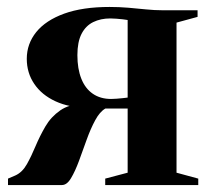

<svg xmlns="http://www.w3.org/2000/svg" viewBox="-20 -532 598 552"><path d="M3 0V-18.5L24 -27.5Q44 -36.5 57 -59.5Q70 -82.5 82.2 -111.8Q94.5 -141 110.5 -168.5Q126.5 -196 153 -214.5Q179.5 -233 221.5 -234L232 -222.5Q179 -222.5 139.5 -240.8Q100 -259 78.5 -290.8Q57 -322.5 57 -363Q57 -406 84.2 -439.8Q111.5 -473.5 164.5 -492.8Q217.5 -512 295 -512Q322.5 -512 348.8 -509.8Q375 -507.5 399.8 -505Q424.5 -502.5 447 -502.5H548V-483.5L487.5 -467V-35.5L550 -18.5V0H282.5V-18.5L347 -35.5V-220H283Q267 -211 253.8 -186.5Q240.5 -162 229.2 -130.5Q218 -99 207 -69.2Q196 -39.5 184.2 -19.8Q172.5 0 158 0ZM299.5 -247.5Q306 -247.5 315 -248.2Q324 -249 332.8 -249.8Q341.5 -250.5 347 -251.5V-474.5Q341.5 -475.5 333 -476.5Q324.5 -477.5 315 -478.2Q305.5 -479 297 -479Q269.5 -479 248 -468.5Q226.5 -458 214.5 -434.8Q202.5 -411.5 202.5 -373.5Q202.5 -334 213.8 -305.8Q225 -277.5 246.8 -262.5Q268.5 -247.5 299.5 -247.5Z"/></svg>

Font: Merriweather 144pt
Style: Bold
Weight: 700
Version: Version 2.100